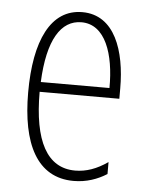

<svg xmlns="http://www.w3.org/2000/svg" viewBox="-45 -577 478 624"><g transform="rotate(5 194.0 -264.5)"><path d="M199 -539C96 -539 46 -433 46 -264C46 -97 98 10 218 10C260 10 296 -3 326 -22V-61C290 -36 256 -24 220 -24C128 -24 83 -109 83 -269H343V-303C343 -425 305 -539 199 -539ZM199 -506C277 -506 309 -412 308 -301H84C90 -439 132 -506 199 -506Z"/></g></svg>

Font: Noto Sans Ethiopic ExtraCondensed ExtraLight
Style: Regular
Weight: 200
Width: 2
Designer: Monotype Design Team
Foundry: Monotype Imaging Inc.
Version: Version 2.102